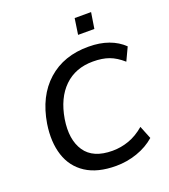

<svg xmlns="http://www.w3.org/2000/svg" viewBox="-161 -1017 1007 1142"><g transform="rotate(-20 342.5 -446.5)"><path d="M377 9Q260 9 187 -38.5Q114 -86 86.5 -171Q59 -256 76 -367Q103 -533 205 -624Q307 -715 464 -714Q534 -714 589.5 -694Q645 -674 684 -636L645 -553Q602 -591 559.5 -606.5Q517 -622 458 -622Q347 -622 276 -553Q205 -484 184 -358Q164 -233 214.5 -158Q265 -83 388 -83Q441 -83 492 -101Q543 -119 591 -160L624 -78Q576 -36 511 -13.5Q446 9 377 9ZM430 -801 445 -902H549L533 -801Z"/></g></svg>

Font: Mulish SemiBold
Style: Italic
Weight: 600
Italic angle: -9°
Designer: Vernon Adams
Foundry: Vernon Adams
Version: Version 3.603; ttfautohint (v1.8.3)